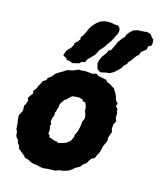

<svg xmlns="http://www.w3.org/2000/svg" viewBox="-120 -881 822 987"><g transform="rotate(15 291.0 -387.5)"><path d="M205.2 20 191 18.2 173.2 14 150.6 10.6 133.2 5.4 122 -1.8 99.8 -7.6 93.6 -16.6 78.8 -28 67.8 -37.8 56.4 -46.6V-57.4L44.6 -73.2L41.8 -86.6L31.4 -98.2L27.4 -107L25.8 -126.8L19.6 -138.6L18.8 -151.2L17.6 -167.6L14 -188.2L13 -210.2L27.6 -239L26.6 -265.2L33.4 -276.6L39.8 -296.2L35.2 -308.6L44.6 -324.2L55.2 -337.4L52 -350.2L67 -370.4L71.2 -383.4L77.6 -392.6L86.8 -412.6L103 -422.2L107.6 -434.6L122.4 -444.2L129.4 -453L140.8 -466.4L164.4 -481.4L175.6 -487.4L192.2 -498.8L221.2 -504.8L230.4 -508.2L249 -516.8L266.6 -516.6L288.6 -518L321.8 -514.4L343.4 -520L357 -511.2L381.4 -506.6L400.4 -503L407.2 -493L425.6 -486L437.6 -477.6L449 -471L456.8 -458L465 -445.2L472.6 -426.2L474.2 -416.2L488.4 -399.4L482.6 -385L494.8 -373.4V-364L498.8 -349L497.8 -326.6L505 -310.6L494.8 -291.6L492.8 -268.6L497.6 -250.4L486.8 -219.8L487.4 -202.8L482 -189.2L471.4 -167.2L469.4 -153.4L464.2 -134.8L453.6 -115L447.4 -99.4L430.4 -90.8L422.4 -79.2L413.8 -63.6L397.2 -51.4L385.4 -36.2L368.2 -27.4L355.2 -17.6L341 -6L324.2 1.4L304.4 6.6L284.8 9.2L269.8 15.4L250.4 16.4L225.2 17.4ZM246.2 -125 270.6 -132.4 284.6 -136.6 294.2 -144 304.4 -152.4 311.8 -165.8 317 -179V-188.6L321.8 -196.6L327 -208.6L330.4 -221.8L332.4 -230.6L335.6 -249.2L336.6 -264.4L342.8 -275.8L344.8 -286.4L341 -308.8L336.4 -315.6L335 -335L333.2 -347.2L329.4 -353.8L326 -362.4L311.4 -365.6L310.2 -373.2L287.6 -379L269.2 -378L252.2 -375.8L237.4 -362.2L227.4 -352L218.2 -347L212.2 -337L205.2 -328L200.4 -317.2V-304.6L196.2 -295.2L193.4 -281.2L188.8 -271L189.8 -258.6L182.6 -239.6L180 -221.8L185 -211.8L182.6 -197.4L185.2 -186L185.8 -172.8L184 -159.2L192.4 -152L193.8 -142.4L213 -136L223.8 -131.8L236.8 -130.6ZM360.6 -532 343.4 -543 338.8 -556 334.8 -574.2 338.4 -590.6 346.8 -610 366.8 -637.6 371.6 -650.2 383.6 -656.6 391.2 -670 398.2 -685.4 407.2 -705.6 421.6 -726.2 435.8 -740.8 439 -752.4 450.8 -767.8 468.2 -784 489 -790.8 529.4 -793 538.8 -795.2 560.6 -788.2 570.2 -773.4 580.2 -765 581.8 -743 577.8 -732 563.2 -724.2 561.4 -708.2 535.4 -686.8 528.8 -668.6 520.4 -663.2 508 -647.4 500.8 -635.6 486.2 -620.6 482 -609.6 466.8 -594.8 460.8 -581.8 437.6 -559.8 427.6 -551.2 407.6 -540.2 390 -538.8ZM172.8 -557.4 154.2 -567.4 158 -580 164.2 -596.4 184 -616.6 193.4 -634.2 193.2 -642.2 208.4 -656.6 217.8 -669.8 216.8 -681.6 225.8 -691.4 239.4 -717.8 246.2 -734.8 256.8 -751.4 272.4 -768.2 290.4 -783.2 314.8 -792 332.8 -793.2 353 -792.4 366 -789.2 385.8 -788.4 396.2 -779.2 400.2 -764.8 397.2 -748.4 386.4 -727.4 372.6 -700.6 357 -679.8 348.4 -665.6 325.4 -639.4 319.8 -626.2 310.2 -610.8 287.4 -587.8 278.4 -578.6 272.6 -563.8 251.6 -557.8 245.6 -549.6 221.8 -543.6 209.2 -541 190.8 -548.2 177.2 -549Z"/></g></svg>

Font: Winky Rough
Style: Italic
Weight: 400
Italic angle: -8.97852°
Designer: Simon Atzbach
Foundry: typofactur
Version: Version 1.206